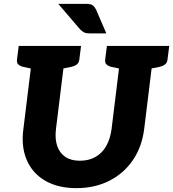

<svg xmlns="http://www.w3.org/2000/svg" viewBox="-20 -967 897 995"><path d="M376 8Q281 8 215 -30Q149 -68 119 -137Q89 -206 101 -297L154 -729H323L270 -298Q264 -247 276.5 -210.5Q289 -174 318.5 -154Q348 -134 394 -134Q440 -134 474.5 -153.5Q509 -173 530 -209.5Q551 -246 558 -297L611 -729H780L727 -297Q715 -204 667.5 -135.5Q620 -67 545 -29.5Q470 8 376 8ZM174 -729 145 -611 102 -620Q85 -624 75.5 -632.5Q66 -641 68 -658L77 -729ZM400 -729 391 -658Q389 -641 377.5 -632.5Q366 -624 347 -620L302 -611L303 -729ZM631 -729 602 -611 559 -620Q542 -624 532.5 -632.5Q523 -641 525 -658L534 -729ZM857 -729 848 -658Q846 -641 834.5 -632.5Q823 -624 804 -620L759 -611L760 -729ZM282 -947H427Q451 -947 461 -939Q471 -931 478 -917L531 -794H443Q426 -794 416 -799Q406 -804 395 -815Z"/></svg>

Font: Aleo Black
Style: Italic
Weight: 900
Italic angle: -7°
Designer: Alessio Laiso
Foundry: Alessio Laiso
Version: Version 2.001;gftools[0.9.29]